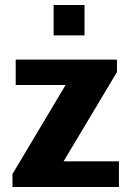

<svg xmlns="http://www.w3.org/2000/svg" viewBox="-20 -750 529 770"><path d="M30 0V-52L243 -409H43V-511H449V-461L235 -103H457V0ZM195 -608V-730H319V-608Z"/></svg>

Font: Chivo Medium
Style: Bold
Weight: 700
Version: Version 2.002